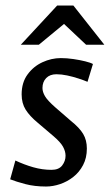

<svg xmlns="http://www.w3.org/2000/svg" viewBox="-20 -676 405 708"><path d="M149.8 11.8Q107.3 11.8 73.3 2.8Q39.3 -6.2 17.5 -14.8L36.7 -84.1Q69.4 -68.7 102.8 -59.2Q136.2 -49.7 170 -49.7Q197 -49.7 209.3 -65.9Q221.7 -82.1 221.7 -101.7Q221.7 -118.1 212.3 -135.1Q202.9 -152.1 176.3 -174.7L119.3 -223.2Q89.7 -247.6 74.7 -271.5Q59.8 -295.3 59.8 -327.8Q59.8 -371.7 81.6 -401.4Q103.3 -431.2 136.5 -446.5Q169.6 -461.8 204.3 -461.8Q226.4 -461.8 250.4 -458.3Q274.3 -454.8 294.1 -449.9Q313.9 -445 322.7 -440L302.7 -374.3Q289.1 -380.1 269.1 -386.6Q249.1 -393.2 227.9 -397.7Q206.6 -402.2 188.1 -402.2Q163.9 -402.2 150.3 -388.1Q136.6 -374.1 136.6 -351.3Q136.6 -337.4 145.7 -321.6Q154.8 -305.8 183.7 -280.3L241 -230.6Q273.1 -205 286.7 -182.1Q300.3 -159.1 300.3 -128.3Q300.3 -93.6 286.3 -67.2Q272.4 -40.8 250.2 -23.5Q228.1 -6.1 201.5 2.9Q175 11.8 149.8 11.8ZM56.8 -511.1 190.9 -655.7H250.5L364.7 -511.1H297.4L216.1 -587.7L123.3 -511.1Z"/></svg>

Font: Ancizar Sans Thin
Style: Italic
Weight: 100
Italic angle: -4°
Designer: Cesar Puertas, Viviana Monsalve, Julian Moncada, Julian Prieto, Jose Castro, Mariel Hernandez, Felipe Aragon, Sara Alarc
Version: Version 8.100